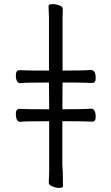

<svg xmlns="http://www.w3.org/2000/svg" viewBox="-20 -800 540 933"><path d="M267 113Q252 113 234.5 106Q217 99 217 88L219 29V5V-211Q95 -211 79 -208Q57 -208 57 -247Q57 -271 75 -271Q101 -269 219 -269L218 -399Q95 -399 79 -396Q57 -396 57 -435Q57 -459 75 -459Q101 -457 218 -457V-719Q216 -751 216 -771Q216 -780 236 -780Q252 -780 268.5 -774Q285 -768 285 -757V-741Q284 -731 284 -720Q284 -720 284 -457Q388 -457 422 -460Q445 -460 445 -420Q445 -397 429 -397Q409 -397 390 -398Q374 -399 284 -399L283 -269Q388 -269 422 -272Q445 -272 445 -232Q445 -209 429 -209Q409 -209 390 -210Q374 -211 283 -211V4Q284 9 284 17Q284 25 285 33L286 105Q286 113 267 113Z"/></svg>

Font: LXGW WenKai Mono Lite
Style: Regular
Weight: 400
Monospace: yes
Designer: LXGW / Fontworks Inc.
Foundry: LXGW / Fontworks Inc.
Version: Version 1.520; June 14, 2025